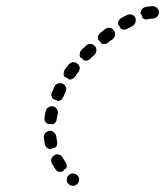

<svg xmlns="http://www.w3.org/2000/svg" viewBox="-20 -581 534 621"><path d="M203 15Q206 18 210 19Q213 20 217 20Q221 20 225 18Q228 16 231 13Q236 7 236 -1Q235 -10 229 -15Q226 -18 222 -19Q218 -20 214 -20Q210 -20 207 -18Q203 -16 201 -13Q195 -7 196 1Q196 10 203 15ZM148 -52Q144 -60 146 -67Q149 -75 156 -79Q159 -81 163 -82Q167 -82 171 -81Q175 -80 178 -77Q181 -75 183 -71Q187 -64 192 -56Q195 -53 195 -49Q196 -45 196 -41Q195 -40 195 -39Q195 -38 194 -37Q188 -33 184 -28Q183 -27 182 -26Q175 -24 169 -26Q163 -28 159 -34Q153 -43 148 -52ZM122 -136Q121 -144 126 -150Q132 -157 140 -158Q148 -159 154 -153Q161 -148 162 -140Q163 -131 165 -122Q165 -118 165 -114Q164 -110 162 -107Q161 -106 160 -105Q160 -105 159 -104Q152 -103 145 -99Q144 -99 143 -98Q137 -99 132 -103Q127 -107 125 -114Q123 -125 122 -136ZM128 -222Q129 -226 131 -229Q133 -232 137 -234Q140 -236 144 -237Q148 -238 152 -237Q156 -236 159 -234Q162 -231 164 -228Q166 -225 167 -221Q168 -217 167 -213Q165 -204 163 -195Q163 -189 159 -185Q156 -181 151 -179Q145 -181 137 -180Q136 -180 135 -180Q129 -183 126 -188Q123 -194 124 -201Q125 -211 128 -222ZM146 -274Q146 -278 148 -282Q151 -289 154 -296Q155 -299 156 -301Q160 -309 168 -311Q176 -314 183 -310Q187 -309 189 -306Q192 -303 193 -299Q195 -295 194 -291Q194 -287 192 -284Q191 -282 190 -280Q187 -273 184 -266Q183 -263 180 -260Q177 -257 174 -256Q172 -255 171 -255Q170 -255 168 -254Q163 -257 157 -259Q155 -259 153 -260Q151 -261 150 -263Q148 -265 148 -267Q146 -270 146 -274ZM202 -372Q204 -375 208 -377Q211 -379 215 -380Q219 -380 223 -379Q227 -378 230 -375Q237 -370 238 -362Q238 -354 233 -347Q227 -340 222 -332Q219 -329 216 -327Q213 -325 209 -324Q207 -324 206 -324Q204 -324 203 -324Q199 -328 193 -331Q191 -332 189 -332Q185 -338 186 -344Q186 -350 189 -355Q195 -364 202 -372ZM258 -433Q264 -439 272 -439Q280 -439 286 -433Q292 -427 292 -418Q291 -410 286 -404Q278 -398 272 -391Q268 -387 262 -385Q257 -384 251 -386Q248 -390 244 -393Q242 -395 239 -396Q237 -402 238 -408Q239 -414 243 -419Q250 -426 258 -433ZM320 -487Q327 -492 335 -491Q343 -490 348 -483Q353 -476 352 -468Q351 -460 345 -455Q337 -449 329 -443Q325 -439 319 -439Q313 -438 308 -440Q306 -445 302 -448Q300 -451 298 -452Q296 -458 297 -464Q299 -470 304 -474Q312 -481 320 -487ZM366 -517Q368 -520 371 -522Q381 -528 390 -532Q397 -536 405 -534Q413 -532 417 -525Q421 -517 418 -509Q416 -501 409 -497Q401 -493 392 -488Q387 -485 382 -485Q376 -485 371 -488Q369 -492 366 -497Q364 -499 362 -501Q362 -503 362 -505Q362 -507 362 -510Q363 -513 366 -517ZM474 -561Q482 -561 488 -555Q494 -549 494 -541Q494 -533 488 -527Q482 -521 474 -521Q468 -521 459 -519Q455 -518 451 -518Q447 -519 444 -521Q443 -522 442 -522Q442 -523 441 -523Q440 -530 436 -535Q435 -537 434 -539Q435 -545 439 -551Q443 -556 449 -558Q463 -561 474 -561Z"/></svg>

Font: FRB American Cursive Dashed
Style: Bold Italic
Weight: 700
Italic angle: -25°
Version: Version 2.0;Modular Font Editor K font №1